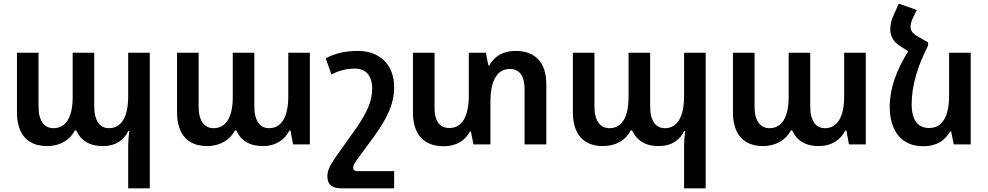

<svg xmlns="http://www.w3.org/2000/svg" viewBox="-20 -783 5359 1041"><path d="M675 238H792V-497H675V-261C675 -149 638 -88 571 -88C523 -88 491 -125 491 -206V-497H374V-257C374 -145 336 -88 270 -88C222 -88 189 -126 189 -204V-497H72V-175C72 -52 132 9 236 9C305 9 360 -24 386 -76H393C417 -23 464 9 536 9C611 9 653 -26 676 -73H681C677 -43 675 -18 675 13Z M1104 9C1173 9 1229 -26 1254 -76H1261C1284 -23 1332 9 1404 9C1479 9 1525 -28 1549 -75H1555L1569 0H1660V-497H1543V-261C1543 -149 1506 -88 1439 -88C1391 -88 1359 -125 1359 -206V-497H1242V-257C1242 -145 1204 -88 1138 -88C1090 -88 1057 -126 1057 -204V-497H940V-175C940 -52 1000 9 1104 9Z M2117 238V145H1921C1901 145 1895 138 1895 126C1895 114 1904 99 1917 81L2008 -43C2076 -138 2117 -215 2117 -311C2117 -430 2041 -507 1920 -507C1850 -507 1796 -493 1746 -467L1777 -379C1820 -402 1862 -411 1904 -411C1963 -411 1998 -374 1998 -302C1998 -235 1971 -176 1914 -92L1799 70C1765 120 1755 144 1755 173C1755 216 1778 238 1831 238Z M2775 -507C2706 -507 2657 -475 2633 -428H2628L2614 -497H2522V-266C2522 -149 2483 -89 2417 -89C2366 -89 2336 -124 2336 -197V-497H2219V-173C2219 -51 2281 10 2386 10C2455 10 2503 -22 2528 -70H2533L2547 0H2639V-232C2639 -348 2677 -409 2744 -409C2795 -409 2824 -374 2824 -300V0H2942V-325C2942 -447 2880 -507 2775 -507Z M3689 238H3806V-497H3689V-261C3689 -149 3652 -88 3585 -88C3537 -88 3505 -125 3505 -206V-497H3388V-257C3388 -145 3350 -88 3284 -88C3236 -88 3203 -126 3203 -204V-497H3086V-175C3086 -52 3146 9 3250 9C3319 9 3374 -24 3400 -76H3407C3431 -23 3478 9 3550 9C3625 9 3667 -26 3690 -73H3695C3691 -43 3689 -18 3689 13Z M4118 9C4187 9 4243 -26 4268 -76H4275C4298 -23 4346 9 4418 9C4493 9 4539 -28 4563 -75H4569L4583 0H4674V-497H4557V-261C4557 -149 4520 -88 4453 -88C4405 -88 4373 -125 4373 -206V-497H4256V-257C4256 -145 4218 -88 4152 -88C4104 -88 4071 -126 4071 -204V-497H3954V-175C3954 -52 4014 9 4118 9Z M5012 -553 4962 -582C4928 -600 4917 -616 4917 -638C4917 -653 4922 -670 4930 -687L4951 -729L4853 -763L4823 -696C4812 -672 4807 -649 4807 -623C4807 -584 4826 -554 4865 -530L4904 -505C4840 -401 4804 -304 4804 -205C4804 -69 4871 10 4986 10C5058 10 5105 -22 5131 -70H5137L5151 0H5243V-497H5126V-266C5126 -145 5086 -89 5017 -89C4957 -89 4923 -131 4923 -218C4923 -323 4957 -428 5012 -536Z"/></svg>

Font: Noto Sans Armenian SemiCondensed SemiBold
Style: Regular
Weight: 600
Width: 4
Designer: Monotype Design Team
Foundry: Monotype Imaging Inc.
Version: Version 2.008